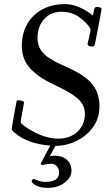

<svg xmlns="http://www.w3.org/2000/svg" viewBox="-20 -692 545 932"><path d="M177 103 224.1 14.9Q114.3 6.3 51.8 -46.9Q37.1 -59.1 37.1 -65.6Q37.1 -72 48.3 -135.6Q59.6 -199.2 60.8 -202.1Q62 -205.1 69.2 -205.1Q76.4 -205.1 86.7 -202.4Q96.9 -199.7 96.9 -195.1L80.1 -101.1Q80.1 -87.2 140.4 -54.2Q204.3 -19 262.3 -19Q320.3 -19 356.2 -53Q392.1 -86.9 392.1 -138.9Q392.1 -185.1 353.5 -216.8Q324.2 -240.7 281.6 -261.5Q239 -282.2 213.6 -295.3Q188.2 -308.3 165.3 -325.3Q142.3 -342.3 124.5 -362.3Q85.9 -406 85.9 -468.3Q85.9 -530.5 112.5 -576Q139.2 -621.6 186.6 -646.9Q234.1 -672.1 296.6 -672.1Q359.1 -672.1 430.9 -616.9Q432.1 -621.1 434.3 -632.6Q436.5 -644 437.3 -646.9Q438 -649.7 438.4 -650.6Q438.7 -651.6 439.9 -653.3Q441.2 -655 442.4 -656Q445.8 -658.4 449.2 -658.1Q452.6 -657.7 457 -657.3Q461.4 -657 464.4 -656.2Q472.9 -654.5 472.9 -647.8Q472.9 -641.1 440.9 -478Q438.7 -466.1 428 -466.1Q405 -466.1 405 -480L412.6 -510.7Q419.9 -541.7 419.6 -547.5Q419.2 -553.2 413.1 -562Q407 -570.8 394.5 -583.4Q382.1 -595.9 366.7 -607.4Q329.3 -635 278.3 -635Q227.3 -635 194.7 -599.7Q162.1 -564.5 162.1 -506.1Q162.1 -446.5 219.2 -409.9Q247.8 -391.8 280.5 -377Q313.2 -362.1 322.5 -357.7Q331.8 -353.3 348.6 -344.5Q365.5 -335.7 374.8 -329.3Q384 -323 397.9 -312.6Q411.9 -302.2 419.8 -292.8Q427.7 -283.4 437.1 -270.1Q446.5 -256.8 451.2 -243.2Q462.9 -209.5 462.9 -179.3Q462.9 -149.2 456.1 -125.5Q449.2 -101.8 437.1 -82.9Q425 -64 408.7 -47.9Q392.3 -31.7 373.3 -20Q354.2 -8.3 333.5 0Q292 16.1 250 16.1H249Q226.6 56.6 221.9 65.9Q231.7 64 247.1 64Q282.7 64 304.8 83.9Q326.9 103.8 326.9 136.7Q326.9 169.7 293.7 194.8Q260.5 220 211.9 220Q164.8 220 139.6 198Q134 193.1 134 189.9Q134 177 145 177Q147 177 154.8 180.7Q177.2 190.9 200.9 190.9Q267.1 190.9 267.1 145Q267.1 128.2 256.6 115.6Q246.1 103 229.1 103Q212.2 103 200 106Q187.7 108.9 186.5 108.9Q185.3 108.9 181.2 106.7Q177 104.5 177 103Z"/></svg>

Font: Fanwood Text
Style: Italic
Weight: 400
Italic angle: -9°
Version: Version 1.101